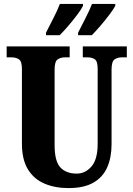

<svg xmlns="http://www.w3.org/2000/svg" viewBox="-20 -951 682 981"><path d="M330 10Q261 10 207 -13Q153 -36 122.5 -86Q92 -136 92 -218V-599Q92 -638 76.5 -648Q61 -658 39 -658H14V-714H336V-658H312Q290 -658 274.5 -647.5Q259 -637 259 -595V-210Q259 -127 288.5 -95.5Q318 -64 372 -64Q416 -64 447.5 -100.5Q479 -137 479 -216V-599Q479 -638 464.5 -648Q450 -658 427 -658H403V-714H628V-658H603Q581 -658 565.5 -647.5Q550 -637 550 -595V-214Q550 -147 528 -96.5Q506 -46 457.5 -18Q409 10 330 10ZM379 -784Q396 -818 416.5 -857.5Q437 -897 450 -931H569V-921Q560 -904 538.5 -875.5Q517 -847 492.5 -818.5Q468 -790 449 -771H379ZM215 -784Q232 -818 252.5 -857.5Q273 -897 286 -931H404V-921Q396 -904 374.5 -875.5Q353 -847 328.5 -818.5Q304 -790 285 -771H215Z"/></svg>

Font: Noto Serif Sinhala ExtraCondensed Black
Style: Regular
Weight: 900
Width: 2
Designer: Jelle Bosma - Monotype Design Team
Foundry: Monotype Imaging Inc.
Version: Version 2.007; ttfautohint (v1.8.4.7-5d5b)